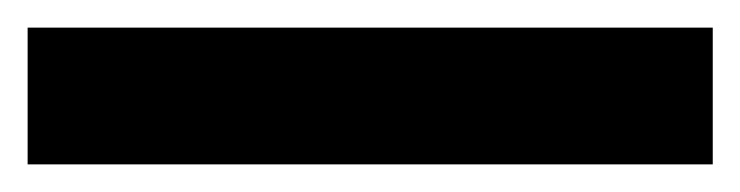

<svg xmlns="http://www.w3.org/2000/svg" viewBox="-23 -879 536 139"><path d="M493 -760V-859H-3V-760Z"/></svg>

Font: Noto Sans Lao Looped SemiCondensed
Style: Bold
Weight: 700
Width: 4
Designer: Mark Frömberg, Ben Mitchell
Foundry: The Fontpad Ltd
Version: Version 1.002